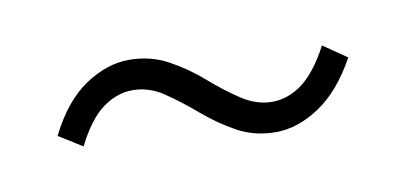

<svg xmlns="http://www.w3.org/2000/svg" viewBox="-31 -459 544 258"><g transform="rotate(-10 241.0 -330.0)"><path d="M330 -265Q301 -265 277.5 -278Q254 -291 233 -309Q212 -327 192 -340.5Q172 -354 150 -354Q128 -354 108.5 -339.5Q89 -325 72 -291L40 -311Q62 -355 92 -375Q122 -395 152 -395Q181 -395 205 -382Q229 -369 249.5 -351Q270 -333 290.5 -319.5Q311 -306 332 -306Q354 -306 373.5 -320.5Q393 -335 411 -369L443 -347Q420 -305 390 -285Q360 -265 330 -265Z"/></g></svg>

Font: Assistant Light
Style: Regular
Weight: 300
Designer: Hebrew By Ben Nathan, Latin by Paul Hunt
Version: Version 3.000